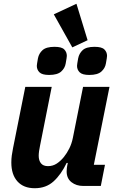

<svg xmlns="http://www.w3.org/2000/svg" viewBox="-20 -985 622 1017"><path d="M114 -525H254L192 -213Q189 -199 187 -185Q185 -171 185 -160Q185 -135 197 -120Q209 -105 234 -105Q260 -105 280.5 -118.5Q301 -132 318 -153Q335 -174 347.5 -199.5Q360 -225 366 -255L420 -525H560L477 -112H536L514 0H421Q384 0 358.5 -20Q333 -40 333 -77Q333 -85 334 -94Q335 -103 336 -107L339 -122H333Q304 -61 264 -24.5Q224 12 164 12Q105 12 72.5 -24Q40 -60 40 -124Q40 -144 42.5 -162Q45 -180 49 -200ZM363 -734 265 -909 385 -965 444 -772ZM240 -588Q203 -588 189 -602Q175 -616 175 -636Q175 -641 176.5 -649.5Q178 -658 181 -676Q186 -702 205.5 -719.5Q225 -737 269 -737Q307 -737 320.5 -723Q334 -709 334 -689Q334 -684 332.5 -675.5Q331 -667 328 -649Q324 -624 304 -606Q284 -588 240 -588ZM453 -588Q416 -588 402 -602Q388 -616 388 -636Q388 -641 389.5 -649.5Q391 -658 394 -676Q399 -702 418 -719.5Q437 -737 481 -737Q519 -737 533 -723Q547 -709 547 -689Q547 -684 545.5 -675.5Q544 -667 541 -649Q537 -624 517 -606Q497 -588 453 -588Z"/></svg>

Font: IBM Plex Sans
Style: Italic
Weight: 400
Italic angle: -11.31°
Designer: Mike Abbink, Paul van der Laan, Pieter van Rosmalen
Foundry: Bold Monday
Version: Version 3.201